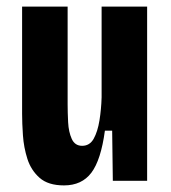

<svg xmlns="http://www.w3.org/2000/svg" viewBox="-20 -548 518 582"><path d="M174 14Q126 14 100 -9Q74 -32 63 -66.5Q52 -101 49.5 -138Q47 -175 47 -203V-528H185V-232Q185 -207 186.5 -177.5Q188 -148 197.5 -127Q207 -106 229 -106Q252 -106 264 -127.5Q276 -149 281.5 -183Q287 -217 288 -253V-528H426V0H322L320 -152H298Q286 -63 257 -24.5Q228 14 174 14Z"/></svg>

Font: Bricolage Grotesque 10pt Condensed Bricolage Grotesque 10pt Condensed Regular
Style: Bold
Weight: 700
Width: 3
Designer: Mathieu Triay
Foundry: Atelier Triay
Version: Version 1.000; ttfautohint (v1.8.4.7-5d5b);gftools[0.9.32]